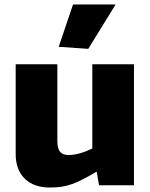

<svg xmlns="http://www.w3.org/2000/svg" viewBox="-20 -827 671 857"><path d="M242 -618 306 -807H496L374 -609ZM203 10Q130 10 90 -30Q50 -70 50 -139V-540H236V-197Q236 -164 248 -149.5Q260 -135 287 -135Q309 -135 336 -142.5Q363 -150 392 -164V-540H578V0H422L412 -59H408Q374 -39 348.5 -26Q323 -13 300.5 -5Q278 3 255 6.5Q232 10 203 10Z"/></svg>

Font: Encode Sans Narrow
Style: ExtraBold
Weight: 800
Designer: Pablo Impallari, Andres Torresi
Foundry: Pablo Impallari, Andres Torresi
Version: Version 1.000; ttfautohint (v1.00) -l 8 -r 50 -G 200 -x 14 -